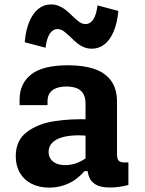

<svg xmlns="http://www.w3.org/2000/svg" viewBox="-20 -844 660 876"><path d="M513.9 -378.4V-140.8Q513.9 -124 518.3 -115.6Q522.7 -107.2 533.6 -104.4Q544.5 -101.5 565.8 -103.2V0Q521 11.5 482.3 11.5Q440.3 11.5 417.6 -1.5Q394.8 -14.6 386.5 -36.5Q378.2 -58.3 378.2 -90.3L370.2 -99.7V-372.5Q370.2 -400.1 359.5 -417.2Q348.7 -434.4 329.8 -441.7Q310.8 -449 283.9 -449.3Q257 -449.2 237.6 -442.2Q218.2 -435.2 207.6 -420.5Q197 -405.8 196.9 -383.7L196.8 -364.2H69.4V-390.1Q69.4 -463 122.5 -504.6Q175.7 -546.2 290.5 -546.2Q361.2 -546.2 410.8 -529.3Q460.3 -512.4 487.1 -475.3Q513.9 -438.2 513.9 -378.4ZM339.7 -226.6Q295.1 -226.6 264.4 -217.8Q233.7 -209 217.8 -192.2Q201.8 -175.5 201.8 -151.1Q201.8 -132.4 211 -118.8Q220.1 -105.2 237.1 -97.9Q254.1 -90.6 277.6 -90.6Q307.5 -90.6 335.7 -102.3Q363.9 -114.1 389.5 -135.5L386.8 -63.2H365.6Q345 -39.8 321.7 -23.5Q298.3 -7.2 268.2 2.4Q238.1 12 204.3 12Q159.1 12 124.5 -5.4Q89.8 -22.8 70.9 -55.2Q51.9 -87.5 51.9 -131Q51.9 -203.8 102.6 -241.7Q153.3 -279.7 227.4 -291Q301.4 -302.4 388.8 -299.5L432.3 -214.8Q408.8 -220.1 386.9 -223.3Q364.9 -226.6 339.7 -226.6ZM309.6 -771.9Q329 -752.8 342.2 -743.5Q355.5 -734.3 370.4 -734.3Q391.9 -734.3 405.8 -755.8Q419.8 -777.2 424.8 -819.4L519.8 -794.2Q515.2 -740.3 499 -701.4Q482.8 -662.5 457.3 -642.1Q431.8 -621.8 399.2 -621.8Q379.1 -621.8 362.1 -629Q345.2 -636.3 332.3 -646.9Q319.4 -657.4 302.5 -674.1Q282.8 -693.2 269.9 -702.2Q257.1 -711.2 242.2 -711.2Q220.6 -711.2 206.7 -689.6Q192.8 -667.9 187.8 -626.2L92.8 -651.3Q97.3 -705.7 113.5 -744.4Q129.6 -783.1 154.9 -803.5Q180.2 -823.8 212.8 -823.8Q232.9 -823.8 249.7 -816.5Q266.5 -809.2 279.6 -798.9Q292.7 -788.5 309.6 -771.9Z"/></svg>

Font: Monaspace Neon Var ExtraLight
Style: Regular
Weight: 200
Designer: Riley Cran and the Lettermatic Team
Version: Version 1.200 (Monaspace Neon Var)